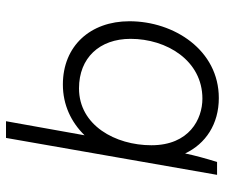

<svg xmlns="http://www.w3.org/2000/svg" viewBox="-76 -490 766 655"><g transform="rotate(90 307.5 -163.0)"><path d="M533 -520C521 -481 511 -445 504 -411C471 -481 404 -526 315 -526C152 -526 53 -374 53 -221C53 -88 137 6 269 6C338 6 397 -22 442 -68L394 200H451L577 -520ZM317 -470C387 -470 476 -425 476 -296C476 -173 408 -49 282 -49C178 -49 113 -119 113 -225C113 -348 187 -470 317 -470Z"/></g></svg>

Font: Fixel Text 20240404 Light
Style: Italic
Weight: 300
Width: 4
Italic angle: -10°
Designer: AlfaBravo + MacPaw
Foundry: Kyrylo Tkachov, Marchela Mozhyna, Serhii Makarenko, Maria Weinstein, Zakhar Kryvoshyya
Version: Version 1.211;Glyphs 3.2 (3225)